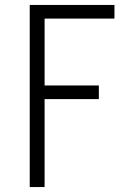

<svg xmlns="http://www.w3.org/2000/svg" viewBox="-20 -550 540 775"><path d="M100 205V-530H442V-475H160V-205H379V-150H160V205Z"/></svg>

Font: Iosevka Term Light
Style: Regular
Weight: 300
Monospace: yes
Designer: Belleve Invis
Foundry: Belleve Invis
Version: Version 9.0.1; ttfautohint (v1.8.3)